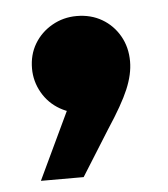

<svg xmlns="http://www.w3.org/2000/svg" viewBox="-36 -237 365 416"><g transform="rotate(-5 146.0 -28.5)"><path d="M37 146 135 -61 145 7Q116 7 91.5 -7Q67 -21 53 -45.5Q39 -70 39 -98Q39 -128 53 -151.5Q67 -175 91.5 -189Q116 -203 145 -203Q176 -203 200 -189Q224 -175 238 -150.5Q252 -126 252 -95Q252 -67 238.5 -35Q225 -3 192 47L130 146Z"/></g></svg>

Font: Unbounded SemiBold
Style: Regular
Weight: 600
Designer: Luke Prowse, Jean-Baptiste Morizot, Fátima Lázaro, Florian Runge
Foundry: NaN
Version: Version 1.700